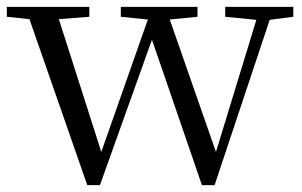

<svg xmlns="http://www.w3.org/2000/svg" viewBox="-25 -536 883 561"><path d="M633 -487 724 -478 606 -92 471 -479 552 -487V-516H328V-487L407 -479L271 -92L147 -480L236 -487V-516H-5V-487L61 -480L230 5H267L419 -420L565 5H602L763 -478L832 -487V-516H633Z"/></svg>

Font: Harano Aji Mincho
Style: Regular
Weight: 400
Foundry: Masamichi Hosoda
Version: HaranoAjiMincho-Regular version 20230610;ttx 4.39.4